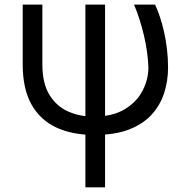

<svg xmlns="http://www.w3.org/2000/svg" viewBox="-20 -565 787 818"><path d="M76.7 -545.5H160.5V-291.2Q160.5 -209.5 190.9 -160.5Q221.2 -111.5 270.8 -89.8Q320.3 -68.2 377.8 -68.2Q459.5 -68.2 511.4 -99.6Q563.2 -131 587.7 -179.2Q612.2 -227.3 612.2 -277Q611.2 -309.7 606.4 -344.1Q601.6 -378.6 593.4 -413.4Q585.2 -448.2 574.6 -481.7Q563.9 -515.3 551.1 -545.5H640.6Q651.3 -523.1 661.2 -493.4Q671.2 -463.8 679 -428.8Q686.8 -393.8 691.4 -355.5Q696 -317.1 696 -277Q696 -220.5 679.5 -169Q663 -117.5 626.4 -77.1Q589.8 -36.6 529.7 -13.3Q469.5 9.9 382.1 9.9Q288.4 9.9 219.8 -21.8Q151.3 -53.6 114 -120.2Q76.7 -186.8 76.7 -291.2ZM343.8 -545.5H427.6V233H343.8Z"/></svg>

Font: InterMG
Style: Regular
Weight: 400
Designer: Rasmus Andersson
Foundry: rsms
Version: Version 3.019;December 26, 2023;FontCreator 15.0.0.2955 64-b